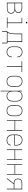

<svg xmlns="http://www.w3.org/2000/svg" viewBox="2774 -3511 952 6540"><g transform="rotate(90 3250.0 -241.0)"><path d="M72 0V-520H255Q275 -520 294.5 -517.5Q314 -515 333 -509Q352 -503 368.5 -492Q385 -481 397 -465Q409 -449 414 -429.5Q419 -410 419 -391Q419 -370 413 -350Q407 -330 394 -314Q381 -298 362.5 -287.5Q344 -277 324 -271Q348 -266 370.5 -255.5Q393 -245 410 -228Q427 -211 435.5 -187.5Q444 -164 444 -140Q444 -117 437.5 -95.5Q431 -74 416.5 -57Q402 -40 383 -29Q364 -18 343 -11.5Q322 -5 299.5 -2.5Q277 0 255 0ZM91 -279H255Q273 -279 290 -281Q307 -283 323.5 -288.5Q340 -294 354.5 -303Q369 -312 379.5 -326Q390 -340 395 -356.5Q400 -373 400 -391Q400 -408 395 -424.5Q390 -441 379.5 -455Q369 -469 354.5 -478Q340 -487 323.5 -492.5Q307 -498 290 -500Q273 -502 255 -502H91ZM91 -18H255Q275 -18 294.5 -20Q314 -22 333 -27.5Q352 -33 369 -43Q386 -53 399 -67.5Q412 -82 418.5 -101Q425 -120 425 -140Q425 -159 418.5 -178Q412 -197 399 -212Q386 -227 369 -236.5Q352 -246 333 -251.5Q314 -257 294.5 -259Q275 -261 255 -261H91Z M575 0V-18H747V-502H589V-520H767V-18H925V0ZM750 -644Q745 -644 739.5 -645.5Q734 -647 730.5 -650.5Q727 -654 725.5 -659.5Q724 -665 724 -670Q724 -675 725.5 -680.5Q727 -686 730.5 -689.5Q734 -693 739.5 -695Q745 -697 750 -697Q755 -697 760.5 -695Q766 -693 769.5 -689.5Q773 -686 775 -680.5Q777 -675 777 -670Q777 -665 775 -659.5Q773 -654 769.5 -650.5Q766 -647 760.5 -645.5Q755 -644 750 -644Z M1045 166V-18H1072Q1088 -54 1099.5 -91.5Q1111 -129 1117 -168Q1123 -207 1124 -246.5Q1125 -286 1125 -325V-520H1410V-18H1455V166H1435V0H1065V166ZM1093 -18H1391V-502H1145V-325Q1145 -286 1143.5 -246.5Q1142 -207 1136.5 -168.5Q1131 -130 1120 -92Q1109 -54 1093 -18Z M1747 8Q1721 8 1695 2.5Q1669 -3 1647 -17Q1625 -31 1608 -52Q1591 -73 1581 -97Q1571 -121 1567.5 -147.5Q1564 -174 1564 -200V-320Q1564 -346 1567.5 -372.5Q1571 -399 1581 -423Q1591 -447 1608 -468Q1625 -489 1647 -503Q1669 -517 1695 -522.5Q1721 -528 1747 -528Q1771 -528 1795 -524Q1819 -520 1840 -509.5Q1861 -499 1878.5 -482.5Q1896 -466 1907.5 -445Q1919 -424 1924.5 -400.5Q1930 -377 1930 -353V-352H1911V-353Q1911 -374 1906 -395Q1901 -416 1890.5 -435Q1880 -454 1864.5 -469Q1849 -484 1830 -493.5Q1811 -503 1790 -506.5Q1769 -510 1747 -510Q1724 -510 1700.5 -504.5Q1677 -499 1657 -486.5Q1637 -474 1622 -454.5Q1607 -435 1598.5 -413Q1590 -391 1586.5 -367.5Q1583 -344 1583 -320V-200Q1583 -176 1586.5 -152.5Q1590 -129 1598.5 -107Q1607 -85 1622 -65.5Q1637 -46 1657 -33.5Q1677 -21 1700.5 -15.5Q1724 -10 1747 -10Q1769 -10 1790 -13.5Q1811 -17 1830 -26.5Q1849 -36 1864.5 -51Q1880 -66 1890.5 -85Q1901 -104 1906 -125Q1911 -146 1911 -167V-168H1930V-167Q1930 -143 1924.5 -119.5Q1919 -96 1907.5 -75Q1896 -54 1878.5 -37.5Q1861 -21 1840 -10.5Q1819 0 1795 4Q1771 8 1747 8Z M2240 0V-502H2066V-520H2434V-502H2260V0Z M2750 8Q2724 8 2697.5 2.5Q2671 -3 2648.5 -17Q2626 -31 2609 -51.5Q2592 -72 2582 -96.5Q2572 -121 2568 -147.5Q2564 -174 2564 -200V-320Q2564 -346 2568 -372.5Q2572 -399 2582 -423.5Q2592 -448 2609 -468.5Q2626 -489 2648.5 -503Q2671 -517 2697.5 -522.5Q2724 -528 2750 -528Q2776 -528 2802.5 -522.5Q2829 -517 2851.5 -503Q2874 -489 2891 -468.5Q2908 -448 2918 -423.5Q2928 -399 2932 -372.5Q2936 -346 2936 -320V-200Q2936 -174 2932 -147.5Q2928 -121 2918 -96.5Q2908 -72 2891 -51.5Q2874 -31 2851.5 -17Q2829 -3 2802.5 2.5Q2776 8 2750 8ZM2750 -10Q2774 -10 2797.5 -15Q2821 -20 2841.5 -33Q2862 -46 2877 -65Q2892 -84 2901 -106Q2910 -128 2913.5 -152Q2917 -176 2917 -200V-320Q2917 -344 2913.5 -368Q2910 -392 2901 -414Q2892 -436 2877 -455Q2862 -474 2841.5 -487Q2821 -500 2797.5 -505Q2774 -510 2750 -510Q2726 -510 2702.5 -505Q2679 -500 2658.5 -487Q2638 -474 2623 -455Q2608 -436 2599 -414Q2590 -392 2586.5 -368Q2583 -344 2583 -320V-200Q2583 -176 2586.5 -152Q2590 -128 2599 -106Q2608 -84 2623 -65Q2638 -46 2658.5 -33Q2679 -20 2702.5 -15Q2726 -10 2750 -10Z M3072 215V-520H3091V-412Q3100 -438 3115 -460.5Q3130 -483 3152 -499Q3174 -515 3200.5 -521.5Q3227 -528 3254 -528Q3280 -528 3306 -522Q3332 -516 3354 -502Q3376 -488 3392.5 -467.5Q3409 -447 3419 -422.5Q3429 -398 3432.5 -372Q3436 -346 3436 -320V-200Q3436 -174 3432.5 -148Q3429 -122 3419 -97.5Q3409 -73 3392.5 -52.5Q3376 -32 3354 -18Q3332 -4 3306 2Q3280 8 3254 8Q3227 8 3200.5 1.5Q3174 -5 3152 -21Q3130 -37 3115 -59.5Q3100 -82 3091 -108V215ZM3251 -10Q3275 -10 3298.5 -15.5Q3322 -21 3342 -33.5Q3362 -46 3377 -65Q3392 -84 3401 -106.5Q3410 -129 3413.5 -152.5Q3417 -176 3417 -200V-320Q3417 -344 3413.5 -367.5Q3410 -391 3401 -413.5Q3392 -436 3377 -455Q3362 -474 3342 -486.5Q3322 -499 3298.5 -504.5Q3275 -510 3251 -510Q3227 -510 3204 -504.5Q3181 -499 3161.5 -486Q3142 -473 3128 -453.5Q3114 -434 3106 -412Q3098 -390 3094.5 -366.5Q3091 -343 3091 -320V-200Q3091 -177 3094.5 -153.5Q3098 -130 3106 -108Q3114 -86 3128 -66.5Q3142 -47 3161.5 -34Q3181 -21 3204 -15.5Q3227 -10 3251 -10Z M3750 8Q3724 8 3697.5 2.5Q3671 -3 3648.5 -17Q3626 -31 3609 -51.5Q3592 -72 3582 -96.5Q3572 -121 3568 -147.5Q3564 -174 3564 -200V-320Q3564 -346 3568 -372.5Q3572 -399 3582 -423.5Q3592 -448 3609 -468.5Q3626 -489 3648.5 -503Q3671 -517 3697.5 -522.5Q3724 -528 3750 -528Q3776 -528 3802.5 -522.5Q3829 -517 3851.5 -503Q3874 -489 3891 -468.5Q3908 -448 3918 -423.5Q3928 -399 3932 -372.5Q3936 -346 3936 -320V-200Q3936 -174 3932 -147.5Q3928 -121 3918 -96.5Q3908 -72 3891 -51.5Q3874 -31 3851.5 -17Q3829 -3 3802.5 2.5Q3776 8 3750 8ZM3750 -10Q3774 -10 3797.5 -15Q3821 -20 3841.5 -33Q3862 -46 3877 -65Q3892 -84 3901 -106Q3910 -128 3913.5 -152Q3917 -176 3917 -200V-320Q3917 -344 3913.5 -368Q3910 -392 3901 -414Q3892 -436 3877 -455Q3862 -474 3841.5 -487Q3821 -500 3797.5 -505Q3774 -510 3750 -510Q3726 -510 3702.5 -505Q3679 -500 3658.5 -487Q3638 -474 3623 -455Q3608 -436 3599 -414Q3590 -392 3586.5 -368Q3583 -344 3583 -320V-200Q3583 -176 3586.5 -152Q3590 -128 3599 -106Q3608 -84 3623 -65Q3638 -46 3658.5 -33Q3679 -20 3702.5 -15Q3726 -10 3750 -10Z M4072 0V-520H4091V-281H4409V-520H4428V0H4409V-263H4091V0Z M4751 8Q4724 8 4698 2.5Q4672 -3 4649.5 -16.5Q4627 -30 4609.5 -51Q4592 -72 4582 -96.5Q4572 -121 4568 -147Q4564 -173 4564 -200V-320Q4564 -346 4568 -372.5Q4572 -399 4582 -423.5Q4592 -448 4609 -468.5Q4626 -489 4648.5 -503Q4671 -517 4697.5 -522.5Q4724 -528 4750 -528Q4776 -528 4802.5 -522.5Q4829 -517 4851.5 -503Q4874 -489 4891 -468.5Q4908 -448 4918 -423.5Q4928 -399 4932 -372.5Q4936 -346 4936 -320V-251H4583V-200Q4583 -176 4586.5 -152Q4590 -128 4599 -106Q4608 -84 4623.5 -65Q4639 -46 4659 -33Q4679 -20 4703 -15Q4727 -10 4751 -10Q4779 -10 4807.5 -16Q4836 -22 4860 -37.5Q4884 -53 4898.5 -78.5Q4913 -104 4915 -133H4934Q4933 -111 4925.5 -90.5Q4918 -70 4905 -53Q4892 -36 4874 -24Q4856 -12 4835.5 -4.5Q4815 3 4793.5 5.5Q4772 8 4751 8ZM4583 -269H4917V-320Q4917 -344 4913.5 -368Q4910 -392 4901 -414Q4892 -436 4877 -455Q4862 -474 4841.5 -487Q4821 -500 4797.5 -505Q4774 -510 4750 -510Q4726 -510 4702.5 -505Q4679 -500 4658.5 -487Q4638 -474 4623 -455Q4608 -436 4599 -414Q4590 -392 4586.5 -368Q4583 -344 4583 -320Z M5072 0V-520H5091V-281H5409V-520H5428V0H5409V-263H5091V0Z M5572 0V-520H5591V-281H5909V-520H5928V0H5909V-263H5591V0Z M6048 0 6229 -235H6215Q6196 -235 6176 -238Q6156 -241 6138.5 -249.5Q6121 -258 6106 -271Q6091 -284 6081.5 -301.5Q6072 -319 6068 -338.5Q6064 -358 6064 -378Q6064 -397 6068 -416.5Q6072 -436 6081.5 -453.5Q6091 -471 6106 -484.5Q6121 -498 6138.5 -506Q6156 -514 6176 -517Q6196 -520 6215 -520H6428V0H6409V-235H6253L6194 -159L6072 0ZM6409 -253V-502H6215Q6198 -502 6181 -499.5Q6164 -497 6148.5 -489.5Q6133 -482 6120 -470.5Q6107 -459 6098.5 -444Q6090 -429 6086.5 -412Q6083 -395 6083 -378Q6083 -360 6086.5 -343Q6090 -326 6098.5 -311Q6107 -296 6120 -284.5Q6133 -273 6148.5 -265.5Q6164 -258 6181 -255.5Q6198 -253 6215 -253Z"/></g></svg>

Font: Iosevka Curly Thin
Style: Regular
Weight: 100
Monospace: yes
Designer: Belleve Invis
Foundry: Belleve Invis
Version: Version 22.1.2; ttfautohint (v1.8.4)